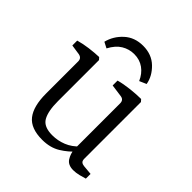

<svg xmlns="http://www.w3.org/2000/svg" viewBox="-167 -710 835 835"><g transform="rotate(45 250.5 -292.0)"><path d="M364 -65Q338 -35 303 -13.5Q268 8 219 8Q149 8 119 -30Q89 -68 89 -146V-344Q89 -364 69 -368L22 -375V-405Q50 -413 81 -417Q112 -421 140 -422L149 -412V-159Q149 -98 166.5 -67.5Q184 -37 236 -37Q270 -37 301 -49.5Q332 -62 357 -89ZM473 -7Q461 -3 442.5 1.5Q424 6 408 6Q376 6 362.5 -15Q349 -36 347 -63V-344Q347 -365 327 -368L269 -376V-406Q298 -414 334 -418Q370 -422 398 -422L407 -412V-64Q407 -51 413 -46Q419 -41 429 -40L473 -36ZM241 -592Q294 -592 328 -559Q362 -526 369 -485L337 -471Q323 -503 298 -521Q273 -539 239 -539Q208 -539 181.5 -523Q155 -507 136 -471L109 -485Q120 -529 154.5 -560.5Q189 -592 241 -592Z"/></g></svg>

Font: Yrsa Light
Style: Regular
Weight: 300
Designer: Anna Giedrys (Yrsa+Rasa design), David Brezina (Yrsa art-direction, Rasa art-direction, design)
Foundry: Rosetta Type Foundry
Version: Version 2.004